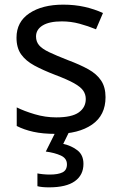

<svg xmlns="http://www.w3.org/2000/svg" viewBox="-20 -566 519 826"><path d="M434 -148Q434 -70 376 -30Q318 10 220 10Q164 10 123.5 1Q83 -8 52 -24V-104Q84 -88 129.5 -74.5Q175 -61 222 -61Q289 -61 319 -82.5Q349 -104 349 -140Q349 -160 338 -176Q327 -192 298.5 -208Q270 -224 217 -244Q165 -264 128 -284Q91 -304 71 -332Q51 -360 51 -404Q51 -472 106.5 -509Q162 -546 252 -546Q301 -546 343.5 -536.5Q386 -527 423 -510L393 -440Q359 -454 322 -464Q285 -474 246 -474Q192 -474 163.5 -456.5Q135 -439 135 -409Q135 -387 148 -371.5Q161 -356 191.5 -341.5Q222 -327 273 -307Q324 -288 360 -268Q396 -248 415 -219.5Q434 -191 434 -148ZM339 139Q339 187 302 213.5Q265 240 191 240Q159 240 141 235V180Q150 182 165 183.5Q180 185 194 185Q230 185 249 175.5Q268 166 268 141Q268 115 241.5 103Q215 91 177 86L220 0H278L252 53Q288 61 313.5 81Q339 101 339 139Z"/></svg>

Font: Noto Sans Sharada
Style: Regular
Weight: 400
Designer: Monotype Design Team
Foundry: Monotype Imaging Inc.
Version: Version 2.006; ttfautohint (v1.8.4.7-5d5b)